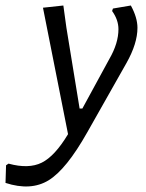

<svg xmlns="http://www.w3.org/2000/svg" viewBox="-98 -483 530 697"><path d="M132 -463 143 -383 191 -89H201L299 -269Q332 -326 332 -377Q332 -411 309 -443L312 -452L377 -463Q401 -419 401 -382Q401 -325 361 -254L219 -3Q143 132 78.5 171.5Q14 211 -78 181L-76 117L-67 111Q6 131 53.5 107.5Q101 84 149 4L58 -455Z"/></svg>

Font: Alegreya Sans
Style: Italic
Weight: 400
Italic angle: -7°
Designer: Juan Pablo del Peral
Foundry: Huerta Tipografica
Version: Version 2.007